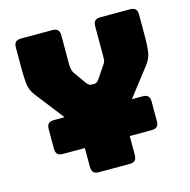

<svg xmlns="http://www.w3.org/2000/svg" viewBox="-106 -823 914 926"><g transform="rotate(-15 351.5 -360.0)"><path d="M464 -36Q464 -17 455.5 -8.5Q447 0 428 0H276Q257 0 248.5 -8.5Q240 -17 240 -36V-130H131Q112 -130 103.5 -138.5Q95 -147 95 -166V-263Q95 -282 103.5 -290.5Q112 -299 131 -299H184L73 -442Q51 -470 47.5 -502Q44 -534 44 -572V-684Q44 -703 52.5 -711.5Q61 -720 80 -720H235Q254 -720 262.5 -711.5Q271 -703 271 -684V-540Q271 -530 272.5 -520Q274 -510 279 -499L325 -434Q331 -426 337 -421.5Q343 -417 351 -417H363Q371 -417 377 -421Q383 -425 389 -434L432 -498Q439 -508 439.5 -518.5Q440 -529 440 -539V-684Q440 -703 448.5 -711.5Q457 -720 476 -720H623Q642 -720 650.5 -711.5Q659 -703 659 -684V-571Q659 -533 655 -501Q651 -469 630 -441L520 -299H573Q592 -299 600.5 -290.5Q609 -282 609 -263V-166Q609 -147 600.5 -138.5Q592 -130 573 -130H464Z"/></g></svg>

Font: Bungee
Style: Regular
Weight: 400
Designer: David Jonathan Ross
Foundry: David Jonathan Ross
Version: Version 1.000;PS 1.0;hotconv 1.0.72;makeotf.lib2.5.5900